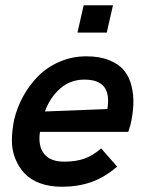

<svg xmlns="http://www.w3.org/2000/svg" viewBox="-20 -710 557 736"><path d="M276.9 -585 300.8 -689.9H413.1L389.2 -585ZM217.3 5.9Q169.9 5.9 133.1 -7.8Q96.2 -21.5 74 -45.4Q51.8 -69.3 38.6 -101.8Q25.4 -134.3 25.6 -172.1Q25.9 -210 34.2 -251Q45.4 -298.3 69.1 -341.3Q92.8 -384.3 127 -418.7Q161.1 -453.1 209 -473.6Q256.8 -494.1 311 -494.1Q362.3 -494.1 398.9 -479.2Q435.5 -464.4 455.6 -439.9Q475.6 -415.5 484.1 -380.9Q492.7 -346.2 491.2 -309.6Q489.7 -272.9 480 -231L471.7 -204.6H133.3Q125 -151.9 148.4 -121.1Q171.9 -90.3 226.6 -90.3Q270.5 -90.3 303.2 -101.8Q335.9 -113.3 367.7 -141.1L429.2 -71.3Q378.9 -28.8 328.4 -11.5Q277.8 5.9 217.3 5.9ZM152.3 -282.7 391.6 -292Q400.9 -348.1 379.6 -376.5Q358.4 -404.8 303.2 -404.8Q249.5 -404.8 210.4 -370.4Q171.4 -335.9 152.3 -282.7Z"/></svg>

Font: HK Grotesk SemiBold Italic
Style: Regular
Weight: 600
Italic angle: -13°
Designer: Alfredo Marco Pradil and Stefan Peev
Foundry: Hanken Design Co.
Version: Version 1.000;PS 001.000;hotconv 1.0.88;makeotf.lib2.5.64775